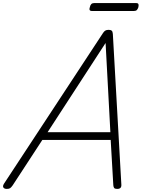

<svg xmlns="http://www.w3.org/2000/svg" viewBox="-66 -1208 918 1242"><path d="M-22 14Q-38 14 -44 5Q-50 -4 -40 -20L600 -994Q607 -1005 615 -1010Q623 -1015 637 -1015Q650 -1015 656.5 -1009.5Q663 -1004 664 -988L719 -14Q720 0 713.5 7Q707 14 692 14Q678 14 673 8.5Q668 3 667 -10L650 -303H208L16 -9Q6 5 -1 9.5Q-8 14 -22 14ZM242 -353H648L617 -930ZM528 -1137Q517 -1137 514 -1143.5Q511 -1150 515 -1161Q518 -1175 524.5 -1181.5Q531 -1188 542 -1188H815Q827 -1188 829.5 -1181Q832 -1174 829 -1161Q825 -1149 819 -1143Q813 -1137 801 -1137Z"/></svg>

Font: Playwrite RO ExtraLight
Style: Regular
Weight: 250
Version: Version 1.002